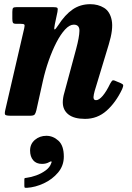

<svg xmlns="http://www.w3.org/2000/svg" viewBox="-20 -554 632 919"><path d="M61.5 -520H232Q251 -520 254.5 -516.2Q258 -512.5 255 -497L242.5 -438Q237.5 -414 241.2 -413Q245 -412 259 -433.5Q291 -483.5 327.8 -508.8Q364.5 -534 412 -534Q449.5 -534 478 -516.5Q506.5 -499 514.8 -456.8Q523 -414.5 500.5 -341L433 -118Q431 -111.5 429.2 -102Q427.5 -92.5 427.5 -89Q427.5 -74.5 439.5 -74.5Q454 -74.5 471.8 -95.5Q489.5 -116.5 507 -153Q513 -164 517 -167.8Q521 -171.5 530.5 -167.5L559 -155.5Q569 -151 569.8 -146Q570.5 -141 564.5 -127Q534 -63 490 -24Q446 15 387 15Q334.5 15 307.5 -6.2Q280.5 -27.5 280.5 -64.5Q280.5 -74.5 282.5 -86.8Q284.5 -99 287.5 -108.5L344.5 -320Q359.5 -376 360.2 -406Q361 -436 333 -436Q313 -436 291.5 -412.8Q270 -389.5 250 -350.8Q230 -312 213.2 -264.2Q196.5 -216.5 185.5 -167.5L154 -26Q150.5 -11.5 145.8 -5.8Q141 0 123 0H33.5Q9 0 5 -4.8Q1 -9.5 5.5 -28.5L96 -419Q99.5 -433.5 96 -436.8Q92.5 -440 78.5 -440H58Q45 -440 42 -445Q39 -450 39 -464V-497Q39 -512.5 43 -516.2Q47 -520 61.5 -520ZM124 166.5Q124 135 147 115.5Q170 96 202 96Q234 96 259.8 119.5Q285.5 143 285.5 195.5Q285.5 239 258 271.8Q230.5 304.5 189.8 323.5Q149 342.5 109 345Q101.5 345.5 99 344.2Q96.5 343 96.5 335V305Q96.5 299 99.2 298.2Q102 297.5 107.5 297Q128.5 294.5 153.5 285.5Q178.5 276.5 198.8 261.5Q219 246.5 225 227.5Q229.5 219.5 225.5 218.8Q221.5 218 215.5 222Q201 230.5 181 230.5Q153.5 230.5 138.8 213Q124 195.5 124 166.5Z"/></svg>

Font: Besley* Narrow
Style: Bold Italic
Weight: 700
Width: 4
Italic angle: -13°
Designer: Owen Earl
Foundry: indestructible type*
Version: Version 3.000; ttfautohint (v1.8.3)